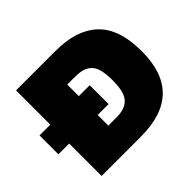

<svg xmlns="http://www.w3.org/2000/svg" viewBox="-150 -833 1022 1022"><g transform="rotate(-45 361.0 -322.0)"><path d="M81.1 0V-244.1H0V-386.2H81.1V-644H377.9Q455.1 -644 513.7 -626Q572.3 -607.9 615.2 -569.3Q658.2 -530.8 680.2 -467.8Q702.1 -404.8 702.1 -317.9Q702.1 0 377.9 0ZM295.9 -164.1H352.1Q385.3 -164.1 407.5 -170.2Q429.7 -176.3 447.8 -192.6Q465.8 -209 474.4 -240Q482.9 -271 482.9 -317.9Q482.9 -365.2 475.3 -395.8Q467.8 -426.3 450.4 -443.1Q433.1 -460 410.2 -466.6Q387.2 -473.1 352.1 -473.1H295.9V-386.2H377.9V-244.1H295.9Z"/></g></svg>

Font: Kanit ExtraBold
Style: Regular
Weight: 800
Designer: Katatrad Team
Foundry: CadsonDemak
Version: Version 1.000;PS 001.000;hotconv 1.0.88;makeotf.lib2.5.64775